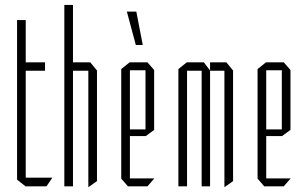

<svg xmlns="http://www.w3.org/2000/svg" viewBox="-20 -753 1243 776"><path d="M49 -467V-672H84V-501L50 -467ZM50 -467 84 -501H162V-467ZM83 0 49 -27V-467H84V0ZM84 0V-35H191V-34L168 0Z M240 0V-733H275V0ZM337 3V-467H372V-21L338 3ZM275 -467V-501H345L372 -468V-467Z M497 0 470 -31V-32H603V-31L576 0ZM470 -32V-474L504 -501H505V-32ZM505 -203V-230H568V-203ZM505 -469V-501H576L603 -470V-469ZM568 -203V-469H603V-228L569 -203ZM529 -571 493 -705V-706H531L557 -571Z M701 0V-474L735 -501H736V0ZM795 0V-467H829V0ZM736 -467V-501H804L829 -468V-467ZM887 3V-467H922V-21L888 3ZM829 -467V-501H895L922 -468V-467Z M1048 0 1021 -31V-32H1154V-31L1127 0ZM1021 -32V-474L1055 -501H1056V-32ZM1056 -203V-230H1119V-203ZM1056 -469V-501H1127L1154 -470V-469ZM1119 -203V-469H1154V-228L1120 -203Z"/></svg>

Font: Foldit ExtraLight
Style: Regular
Weight: 250
Version: Version 1.003